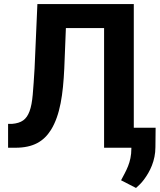

<svg xmlns="http://www.w3.org/2000/svg" viewBox="-20 -731 790 950"><path d="M642 -711H165L151 -391C148 -340 145 -297 142 -263C139 -229 134 -201 126 -180C111 -140 87 -122 39 -118H20V0H56C144 0 196 -31 232 -88C278 -162 292 -266 298 -391L306 -592H495V0H642ZM579 161 653 199C667 187 680 174 692 158C722 118 749 64 749 -3L750 -99H630V4C630 74 603 115 579 161Z"/></svg>

Font: Asimov
Style: Regular
Weight: 500
Designer: Google
Version: Version 2.000980; 2014